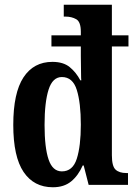

<svg xmlns="http://www.w3.org/2000/svg" viewBox="-20 -780 574 810"><path d="M203 10Q123 10 79.5 -54.5Q36 -119 36 -253Q36 -388 79 -453.5Q122 -519 201 -519Q247 -519 274 -497Q301 -475 319 -441H323Q322 -448 322 -466Q322 -484 321.5 -505.5Q321 -527 321 -544V-584H197V-631H321V-646Q321 -688 301.5 -699Q282 -710 256 -710H249V-760H452V-631H522V-584H452V-125Q452 -79 467.5 -64.5Q483 -50 513 -50H520V0H354L333 -82H329Q310 -39 280 -14.5Q250 10 203 10ZM241 -57Q287 -57 304 -110.5Q321 -164 321 -254Q321 -346 304 -400.5Q287 -455 241 -455Q202 -455 185 -402Q168 -349 168 -253Q168 -157 185 -107Q202 -57 241 -57Z"/></svg>

Font: Noto Serif Hebrew ExtraCondensed
Style: Bold
Weight: 700
Width: 2
Designer: Monotype Design Team
Foundry: Monotype Imaging Inc.
Version: Version 2.004; ttfautohint (v1.8.4.7-5d5b)